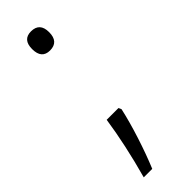

<svg xmlns="http://www.w3.org/2000/svg" viewBox="-229 -557 703 703"><g transform="rotate(-45 122.0 -206.0)"><path d="M78 -492Q78 -541 121 -541Q166 -541 166 -492Q166 -442 121 -442Q78 -442 78 -492ZM154 -105Q142 -51 121.5 12.5Q101 76 79 129H35Q53 64 66.5 1.5Q80 -61 88 -116H149Z"/></g></svg>

Font: Noto Sans Arabic UI Lt
Style: Regular
Weight: 300
Designer: Monotype Design Team, Nadine Chahine and Nizar Qandah
Foundry: Monotype Imaging Inc.
Version: Version 2.010; ttfautohint (v1.8.4.7-5d5b)